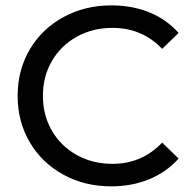

<svg xmlns="http://www.w3.org/2000/svg" viewBox="-20 -671 705 699"><path d="M210.2 -35.4C262 -6.9 320.2 7.4 384.6 7.4C434.9 7.4 481 -1.2 523 -18.4C565 -35.6 600.8 -60.7 630.2 -93.8L570.4 -151.8C521.3 -100.3 460.9 -74.5 389.2 -74.5C341.3 -74.5 298.1 -85.3 259.4 -106.7C220.8 -128.2 190.6 -157.8 168.8 -195.5C147 -233.2 136.2 -275.4 136.2 -322C136.2 -368.6 147 -410.8 168.8 -448.5C190.6 -486.2 220.8 -515.8 259.4 -537.3C298.1 -558.7 341.3 -569.5 389.2 -569.5C461.5 -569.5 521.9 -544 570.4 -493.1L630.2 -551.1C600.8 -584.2 565.2 -609.2 523.5 -626.1C481.8 -642.9 435.8 -651.4 385.5 -651.4C321.1 -651.4 262.8 -637.1 210.7 -608.6C158.5 -580.1 117.8 -540.8 88.3 -490.8C58.9 -440.8 44.2 -384.6 44.2 -322C44.2 -259.4 58.9 -203.2 88.3 -153.2C117.8 -103.2 158.4 -63.9 210.2 -35.4Z"/></svg>

Font: Montserrat Ace
Style: Regular
Weight: 500
Designer: Julieta Ulanovsky
Foundry: Julieta Ulanovsky
Version: Version 1